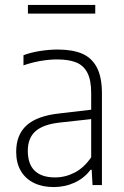

<svg xmlns="http://www.w3.org/2000/svg" viewBox="-20 -749 503 777"><path d="M392.5 -371V0H354.5L351 -62H346.5Q321 -28 282 -10Q243 8 197 8Q151 8 117 -8.8Q83 -25.5 64.2 -57.5Q45.5 -89.5 45.5 -134.5Q45.5 -204 88.2 -242.2Q131 -280.5 221 -290L349 -305V-372.5Q349 -425 333.5 -454.8Q318 -484.5 288 -496.5Q258 -508.5 211 -508.5Q180 -508.5 144.8 -502.5Q109.5 -496.5 75 -484.5V-525.5Q103.5 -536.5 141.2 -542.5Q179 -548.5 213.5 -548.5Q273.5 -548.5 312.5 -531.8Q351.5 -515 372 -476Q392.5 -437 392.5 -371ZM349 -112.5V-267L221.5 -253Q154.5 -245.5 123.5 -217.8Q92.5 -190 92.5 -139Q92.5 -85 120.5 -58Q148.5 -31 203 -31Q244 -31 282 -50.5Q320 -70 349 -112.5ZM93 -694V-729H365.5V-694Z"/></svg>

Font: Encode Sans Semi Condensed ExLight
Style: Regular
Weight: 275
Width: 4
Designer: Multiple Designers
Foundry: Impallari Type
Version: Version 2.000